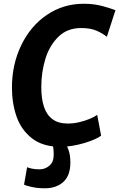

<svg xmlns="http://www.w3.org/2000/svg" viewBox="-20 -775 636 1024"><path d="M303.3 8Q209 8 151.2 -36.8Q93.3 -81.9 68.5 -152.8Q43.7 -223.8 43.7 -308.3Q43.7 -431.7 93.5 -534.1Q142.8 -636.5 230.2 -695.8Q317.7 -755 427.3 -755Q453.5 -755 478.2 -752Q502.8 -749 530.9 -741.5Q559.1 -733.9 595.8 -720.7L549.9 -578.7Q527 -597.3 494.6 -611.4Q462.2 -625.5 413.1 -625.5Q339 -625.5 292.1 -579.5Q244.2 -533.1 222.2 -461.7Q200.2 -390.2 200.2 -310.2Q200.2 -248.1 214.8 -204.7Q229.3 -161.4 260.6 -138.8Q291.8 -116.1 341.9 -116.1Q371.9 -116.1 402.5 -123.3Q433.2 -130.5 458.6 -141.1Q484.1 -151.7 498.4 -162.4L519.3 -51.5Q507.8 -42.2 484.2 -31.8Q460.6 -21.4 430.3 -12.3Q400 -3.2 367 2.4Q334 8 303.3 8ZM218.8 229.2Q179.8 229.2 148.3 222Q116.7 214.7 108.2 209.5L124.6 116.9Q131.6 120 148.6 124Q165.5 128.1 191.9 128.1Q220.3 128.1 243.2 108.8Q266.1 89.6 266.4 51.9Q266.5 23.6 263.7 9.5Q260.8 -4.7 258.3 -15L282.9 -17L326.5 -15Q336.5 -0.7 345.9 26.2Q355.3 53.1 355.3 91.9Q355.3 161.2 317.9 195.2Q280.6 229.2 218.8 229.2Z"/></svg>

Font: Merriweather Sans Variable Regular
Style: Italic
Weight: 300
Italic angle: -8°
Designer: Eben Sorkin
Foundry: Eben Sorkin
Version: Version 2.001